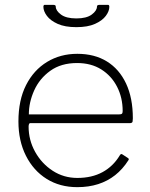

<svg xmlns="http://www.w3.org/2000/svg" viewBox="-20 -762 617 792"><path d="M98 -240Q98 -184 125 -135.5Q152 -87 197.5 -57.5Q243 -28 299 -28Q359 -28 403 -52Q447 -76 474 -121Q477 -126 479.5 -126.5Q482 -127 485 -125L508 -110Q514 -106 509 -100Q486 -64 455 -39.5Q424 -15 385 -2.5Q346 10 299 10Q227 10 172.5 -24Q118 -58 87 -119.5Q56 -181 56 -261Q56 -349 87.5 -411Q119 -473 174 -506.5Q229 -540 299 -540Q370 -540 421 -508.5Q472 -477 500 -417.5Q528 -358 528 -274Q528 -268 527 -261Q526 -254 515 -254H104Q101 -254 99.5 -249.5Q98 -245 98 -240ZM469 -290Q480 -290 483 -293Q486 -296 486 -304Q486 -359 463 -404Q440 -449 398 -475.5Q356 -502 298 -502Q232 -502 187.5 -470Q143 -438 121 -389Q99 -340 99 -290ZM295 -650Q248 -650 218 -663.5Q188 -677 173.5 -696.5Q159 -716 159 -734Q159 -738 160.5 -740Q162 -742 164 -742H199Q204 -742 207 -740.5Q210 -739 210 -735Q210 -718 231.5 -702Q253 -686 295 -686ZM295 -650V-686Q337 -686 358.5 -702Q380 -718 380 -735Q380 -739 383 -740.5Q386 -742 391 -742H426Q428 -742 429.5 -740Q431 -738 431 -734Q431 -716 416.5 -696.5Q402 -677 372 -663.5Q342 -650 295 -650Z"/></svg>

Font: Libre Franklin Thin
Style: Regular
Weight: 100
Designer: Pablo Impallari, Rodrigo Fuenzalida, Nhung Nguyen
Foundry: Impallari Type
Version: Version 3.000